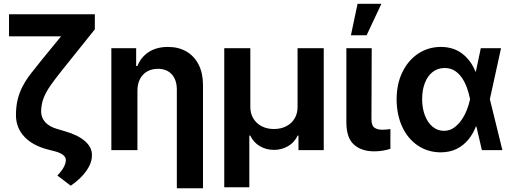

<svg xmlns="http://www.w3.org/2000/svg" viewBox="-20 -804 2745 1028"><path d="M403.8 -727.5H487.8V-647L308.6 -423.3Q274.4 -380.4 250.2 -345.9Q226.1 -311.5 213.4 -278.6Q200.7 -245.6 200.2 -206.5Q200.7 -173.3 222.7 -149.4Q244.6 -125.5 285.2 -113.8L328.1 -101.1Q397.9 -81.1 435.3 -48.1Q472.7 -15.1 472.2 26.4Q472.7 67.4 443.1 109.9Q413.6 152.3 358.9 190.4L287.1 135.7Q310.1 112.3 321.3 91.1Q332.5 69.8 332.5 53.7Q333.5 38.6 318.1 26.1Q302.7 13.7 274.4 6.3L236.8 -3.4Q154.8 -24.4 110.4 -72Q65.9 -119.6 65.4 -187Q65.4 -233.4 74.5 -270.5Q83.5 -307.6 100.8 -341.1Q118.2 -374.5 143.8 -408Q169.4 -441.4 201.7 -481ZM28.3 -727.5H427.7V-609.4H28.3Z M715.8 -317.4V0H576.2V-545.9H709V-450.7H715.8Q734.4 -498 776.4 -525.4Q818.4 -552.7 879.4 -552.7Q936 -552.7 978 -528.3Q1020 -503.9 1043.5 -458Q1066.9 -412.1 1066.9 -347.2V204.1H926.8V-323.7Q926.8 -376 899.9 -405.8Q873 -435.5 825.2 -435.5Q793 -435.5 768.3 -421.6Q743.7 -407.7 729.7 -381.3Q715.8 -355 715.8 -317.4Z M1180.7 198.7V-545.9H1320.3V-230.5Q1320.3 -196.3 1336.4 -169.7Q1352.5 -143.1 1380.9 -128.2Q1409.2 -113.3 1446.8 -113.3Q1484.4 -113.3 1512.9 -128.2Q1541.5 -143.1 1557.4 -169.7Q1573.2 -196.3 1573.2 -230.5V-545.9H1713.4V0H1578.1V-78.1H1573.7Q1556.6 -41.5 1522.5 -21.5Q1488.3 -1.5 1446.8 -1.5Q1404.8 -1.5 1371.1 -21.5Q1337.4 -41.5 1319.8 -78.1H1314.9V198.7Z M1834.5 -545.9H1970.2L1968.8 -164.6Q1969.2 -131.3 1984.9 -120.4Q2000.5 -109.4 2027.3 -109.4Q2041 -109.4 2051.8 -110.6Q2062.5 -111.8 2070.3 -112.8V-7.3Q2052.7 -1.5 2030.8 2.4Q2008.8 6.3 1983.4 6.3Q1915.5 6.3 1875 -29.8Q1834.5 -65.9 1834.5 -149.9ZM1858.9 -615.2 1894.5 -783.7H2022L1942.9 -615.2Z M2337.9 11.7Q2269 10.7 2216.1 -25.4Q2163.1 -61.5 2133.5 -125.5Q2104 -189.5 2103.5 -272.5Q2104 -356 2135 -418.9Q2166 -481.9 2219.7 -517.3Q2273.4 -552.7 2340.3 -552.7Q2408.2 -552.7 2455.1 -516.6Q2502 -480.5 2525.4 -420.9H2569.3L2602.5 -274.4L2669.9 0H2560.1L2496.6 -274.4Q2491.2 -301.3 2481.4 -330.1Q2471.7 -358.9 2455.6 -383.8Q2439.5 -408.7 2416.3 -424.3Q2393.1 -439.9 2360.8 -439.9Q2323.7 -439.9 2296.6 -418.7Q2269.5 -397.5 2254.9 -359.9Q2240.2 -322.3 2240.2 -273.4Q2240.2 -224.6 2254.9 -186.3Q2269.5 -147.9 2295.7 -126Q2321.8 -104 2356.4 -103.5Q2386.7 -103.5 2410.2 -119.9Q2433.6 -136.2 2451.2 -161.9Q2468.8 -187.5 2480 -216.6Q2491.2 -245.6 2496.6 -271.5L2554.2 -545.9H2662.6L2602.5 -271.5L2569.3 -126.5H2527.8Q2512.7 -86.9 2486.8 -55.7Q2460.9 -24.4 2424.1 -6.3Q2387.2 11.7 2337.9 11.7Z"/></svg>

Font: Inter Cardless Tabular Bold
Style: Bold
Weight: 700
Designer: Rasmus Andersson
Foundry: rsms
Version: Version 4.000;git-4fc901f